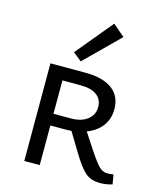

<svg xmlns="http://www.w3.org/2000/svg" viewBox="-110 -802 742 889"><g transform="rotate(15 261.0 -357.0)"><path d="M222 -513 181 -546 327 -722 384 -673ZM512 -1Q484 8 454 8Q409 8 382 -16Q355 -40 319 -100L264 -191Q254 -190 233 -190H163V0H89V-468H257Q340 -468 385 -435Q430 -402 430 -339Q430 -293 405 -259Q380 -225 333 -207L384 -129Q419 -77 436 -60.5Q453 -44 477 -44Q492 -44 504 -47ZM246 -246Q296 -246 325.5 -269Q355 -292 355 -329Q355 -366 328 -386Q301 -406 251 -406H163V-246Z"/></g></svg>

Font: Ysabeau SC Medium
Style: Regular
Weight: 500
Designer: Christian Thalmann (Catharsis Fonts)
Version: Version 0.003